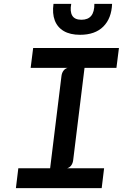

<svg xmlns="http://www.w3.org/2000/svg" viewBox="-20 -976 640 996"><path d="M62.5 0 75 -103H240L299 -582.5Q301 -597.5 308.8 -608.5Q316.5 -619.5 330.5 -624H139L152 -727H597L584 -624H418.5L359.5 -144.5Q357.5 -129 349.5 -118Q341.5 -107 328 -103H520L507.5 0ZM395.5 -795.5Q344 -795.5 311 -814.8Q278 -834 264.2 -870Q250.5 -906 257.5 -956H349.5Q342 -916.5 354.8 -895Q367.5 -873.5 402.5 -873.5Q436.5 -873.5 453.2 -894Q470 -914.5 469.5 -956H561.5Q558.5 -880.5 515.8 -838Q473 -795.5 395.5 -795.5Z"/></svg>

Font: Spline Sans Mono Medium
Style: Italic
Weight: 500
Italic angle: -4°
Monospace: yes
Designer: Eben Sorkin, Mirko Velimirovic
Foundry: Sorkin Type
Version: Version 1.004